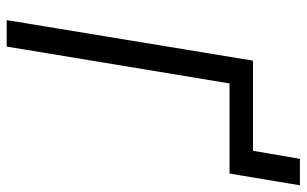

<svg xmlns="http://www.w3.org/2000/svg" viewBox="-191 -724 915 573"><g transform="rotate(90 266.5 -437.5)"><path d="M40 0 161 -735H430L454 -875H533L498 -665H229L119 0Z"/></g></svg>

Font: Iosevka Algr
Style: Italic
Weight: 400
Italic angle: -9°
Monospace: yes
Designer: Belleve Invis
Foundry: Belleve Invis
Version: Version 26.0.2; ttfautohint (v1.8.3)